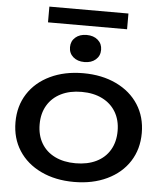

<svg xmlns="http://www.w3.org/2000/svg" viewBox="-61 -978 886 1045"><g transform="rotate(5 382.0 -455.5)"><path d="M37 -283Q37 -371 80 -438Q123 -505 201.5 -542.5Q280 -580 382 -580Q484 -580 562.5 -542.5Q641 -505 684 -438Q727 -371 727 -283Q727 -195 684 -128Q641 -61 562.5 -23.5Q484 14 382 14Q280 14 201.5 -23.5Q123 -61 80 -128Q37 -195 37 -283ZM595 -283Q595 -342 569 -386Q543 -430 495 -454Q447 -478 382 -478Q317 -478 269 -454Q221 -430 195 -386Q169 -342 169 -283Q169 -223 195 -179Q221 -135 269 -111.5Q317 -88 382 -88Q447 -88 495 -111.5Q543 -135 569 -179Q595 -223 595 -283ZM297 -715Q297 -748 320.5 -768.5Q344 -789 382 -789Q420 -789 443.5 -768.5Q467 -748 467 -715Q467 -682 443.5 -661.5Q420 -641 382 -641Q344 -641 320.5 -661.5Q297 -682 297 -715ZM166 -925H598V-839H166Z"/></g></svg>

Font: Unbounded Variable
Style: Regular
Weight: 400
Designer: Luke Prowse, Jean-Baptiste Morizot, Fátima Lázaro, Florian Runge
Foundry: NaN
Version: Version 1.600;FEAKit 1.0